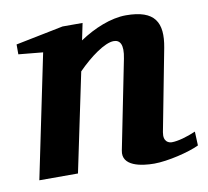

<svg xmlns="http://www.w3.org/2000/svg" viewBox="-63 -569 704 651"><g transform="rotate(-10 289.0 -244.0)"><path d="M574 -23 572 -71C542 -58 510 -49 489 -49C479 -49 459 -55 465 -88L519 -369C535 -454 510 -500 410 -500C358 -500 298 -475 249 -442L261 -500H192L28 -467V-433L112 -425L24 0H157L228 -339C270 -382 323 -421 354 -421C375 -421 388 -405 378 -356L317 -51C306 2 374 12 418 12C464 12 539 -6 574 -23Z"/></g></svg>

Font: Veleka
Style: Bold Italic
Weight: 700
Italic angle: -12°
Designer: Stefan Peev, Context Ltd, 2016; SIL International, 1997-2014.
Foundry: Stefan Peev, Context Ltd, 2016
Version: Version 5.000